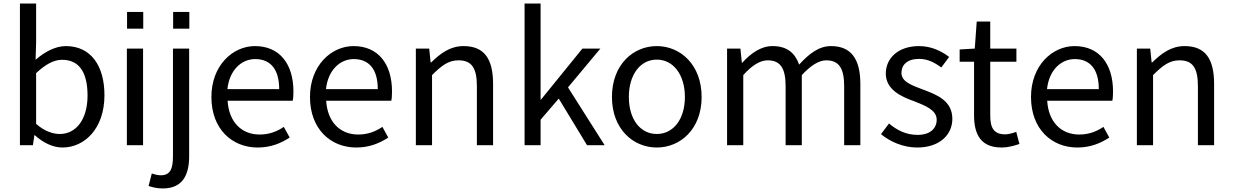

<svg xmlns="http://www.w3.org/2000/svg" viewBox="-20 -816 6928 1079"><path d="M331 13C455 13 567 -93 567 -281C567 -446 491 -557 350 -557C290 -557 229 -523 180 -480L183 -578V-796H92V0H165L173 -56H176C224 -12 280 13 331 13ZM316 -63C280 -63 231 -77 183 -120V-405C235 -454 282 -480 329 -480C432 -480 472 -399 472 -279C472 -144 407 -63 316 -63Z M785 -749H694V-655H785ZM784 0V-543H693V0Z M1044 -749H953V-655H1044ZM895 243C1002 243 1043 173 1043 62V-543H952V62C952 129 939 169 884 169C865 169 848 164 833 159L815 229C834 236 862 243 895 243Z M1428 13C1504 13 1560 -12 1608 -43L1575 -103C1535 -76 1492 -60 1439 -60C1335 -60 1266 -133 1259 -250H1625C1628 -263 1629 -282 1629 -302C1629 -457 1551 -557 1413 -557C1287 -557 1168 -447 1168 -271C1168 -91 1284 13 1428 13ZM1258 -315C1269 -422 1337 -484 1414 -484C1499 -484 1549 -428 1549 -315Z M1982 13C2058 13 2114 -12 2162 -43L2129 -103C2089 -76 2046 -60 1993 -60C1889 -60 1820 -133 1813 -250H2179C2182 -263 2183 -282 2183 -302C2183 -457 2105 -557 1967 -557C1841 -557 1722 -447 1722 -271C1722 -91 1838 13 1982 13ZM1812 -315C1823 -422 1891 -484 1968 -484C2053 -484 2103 -428 2103 -315Z M2317 0H2408V-394C2463 -449 2501 -477 2557 -477C2629 -477 2660 -436 2660 -332V0H2751V-344C2751 -485 2702 -557 2585 -557C2510 -557 2455 -516 2403 -465H2400L2392 -543H2317Z M2928 0H3018V-143L3120 -262L3279 0H3378L3172 -325L3354 -543H3253L3020 -256H3018V-796H2928Z M3671 13C3804 13 3923 -91 3923 -271C3923 -452 3804 -557 3671 -557C3538 -557 3419 -452 3419 -271C3419 -91 3538 13 3671 13ZM3671 -63C3578 -63 3514 -146 3514 -271C3514 -396 3578 -481 3671 -481C3764 -481 3829 -396 3829 -271C3829 -146 3764 -63 3671 -63Z M4066 0H4157V-394C4206 -449 4252 -477 4294 -477C4363 -477 4395 -436 4395 -332V0H4486V-394C4537 -449 4583 -477 4623 -477C4692 -477 4724 -436 4724 -332V0H4815V-344C4815 -485 4763 -557 4650 -557C4582 -557 4527 -514 4471 -453C4448 -517 4405 -557 4321 -557C4256 -557 4199 -516 4152 -464H4149L4141 -543H4066Z M5134 13C5262 13 5332 -60 5332 -148C5332 -250 5245 -284 5166 -313C5105 -337 5046 -355 5046 -407C5046 -450 5077 -485 5145 -485C5194 -485 5231 -465 5270 -437L5314 -496C5271 -529 5213 -557 5145 -557C5027 -557 4958 -488 4958 -403C4958 -312 5044 -273 5120 -246C5180 -222 5244 -198 5244 -143C5244 -96 5209 -58 5137 -58C5072 -58 5023 -83 4976 -122L4931 -62C4983 -19 5057 13 5134 13Z M5609 13C5642 13 5678 4 5709 -7L5691 -75C5672 -68 5648 -61 5629 -61C5565 -61 5545 -98 5545 -166V-469H5692V-543H5545V-695H5469L5458 -543L5373 -538V-469H5454V-168C5454 -59 5493 13 5609 13Z M6034 13C6110 13 6166 -12 6214 -43L6181 -103C6141 -76 6098 -60 6045 -60C5941 -60 5872 -133 5865 -250H6231C6234 -263 6235 -282 6235 -302C6235 -457 6157 -557 6019 -557C5893 -557 5774 -447 5774 -271C5774 -91 5890 13 6034 13ZM5864 -315C5875 -422 5943 -484 6020 -484C6105 -484 6155 -428 6155 -315Z M6369 0H6460V-394C6515 -449 6553 -477 6609 -477C6681 -477 6712 -436 6712 -332V0H6803V-344C6803 -485 6754 -557 6637 -557C6562 -557 6507 -516 6455 -465H6452L6444 -543H6369Z"/></svg>

Font: Spoqa Han Sans Neo Regular
Style: Regular
Weight: 400
Designer: [Spoqa Han Sans Neo] Dong-huui Kim  Younghwa Kang  Yujin Lee  [Noto Sans] Ryoko NISHIZUKA  (kana & ideographs); Paul D. 
Foundry: Spoqa (http://www.spoqa-han-sans.com)
Version: Version 1.000